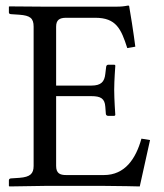

<svg xmlns="http://www.w3.org/2000/svg" viewBox="-20 -669 589 691"><path d="M445 -646C445 -648 444 -649 441 -649C424 -646 418 -645 394 -645H142C115 -645 14 -646 14 -646L12 -645V-625C12 -622 13 -618 20 -618L50 -616C88 -613 101 -604 101 -573V-72C101 -44 89 -32 50 -29L20 -27C14 -27 12 -23 12 -20V0L14 2L142 0H355C403 0 483 2 483 2L520 -165L489 -170C469 -98 430 -39 354 -39H218C196 -39 182 -45 182 -72V-323H309C343 -323 357 -314 359 -285L361 -259C361 -256 364 -252 369 -252H392L395 -255C395 -255 391 -312 391 -346C391 -379 395 -432 395 -432C395 -434 394 -436 391 -436H369C365 -436 362 -432 362 -428L359 -403C356 -375 344 -361 309 -361H182V-573C182 -597 194 -605 218 -605H323C398 -605 416 -565 438 -496L467 -501C462 -542 447 -638 445 -646Z"/></svg>

Font: Linux Libertine O C
Style: Regular
Weight: 400
Designer: Philipp H. Poll
Foundry: Philipp H. Poll
Version: Version 4.0.3